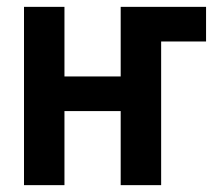

<svg xmlns="http://www.w3.org/2000/svg" viewBox="-20 -540 640 560"><path d="M50 0V-520H168V-317H332V-520H581V-419H450V0H332V-216H168V0Z"/></svg>

Font: Iosevka Fixed Extended
Style: Bold
Weight: 700
Width: 7
Monospace: yes
Designer: Belleve Invis
Foundry: Belleve Invis
Version: Version 24.1.1; ttfautohint (v1.8.4)